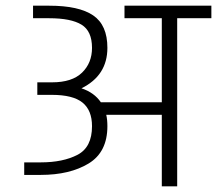

<svg xmlns="http://www.w3.org/2000/svg" viewBox="-20 -654 762 674"><path d="M722 -634V-590H602V0H548V-251H353Q357 -234 357 -211Q357 -120 291 -80Q225 -40 123 -40H65V-84H123Q201 -84 252 -110.5Q303 -137 303 -211Q303 -267 269.5 -294Q236 -321 162 -321H111V-365H163Q233 -365 268 -399Q303 -433 303 -486Q303 -545 266 -567.5Q229 -590 153 -590H96V-634H153Q257 -634 307 -600Q357 -566 357 -486Q357 -389 266 -344Q311 -329 334 -295H548V-590H417V-634Z"/></svg>

Font: Biryani UltraLight
Style: Regular
Weight: 250
Designer: Dan Reynolds and Mathieu Réguer
Foundry: Dan Reynolds and Mathieu Réguer
Version: Version 1.003; ttfautohint (v1.1) -l 5 -r 5 -G 72 -x 0 -D la